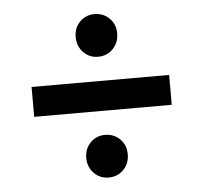

<svg xmlns="http://www.w3.org/2000/svg" viewBox="-44 -670 679 641"><g transform="rotate(-5 295.0 -350.0)"><path d="M64.9 -299.8V-399.9H525.9V-299.8ZM226.1 -147.9Q226.1 -178.7 246.1 -199Q266.1 -219.2 294.9 -219.2Q324.7 -219.2 345 -199.2Q365.2 -179.2 365.2 -147.9Q365.2 -117.2 345.2 -96.7Q325.2 -76.2 294.9 -76.2Q266.1 -76.2 246.1 -96.7Q226.1 -117.2 226.1 -147.9ZM226.1 -553.2Q226.1 -584 246.1 -604Q266.1 -624 294.9 -624Q324.7 -624 345 -604Q365.2 -584 365.2 -553.2Q365.2 -522.5 345.2 -501.7Q325.2 -481 294.9 -481Q266.1 -481 246.1 -501.5Q226.1 -522 226.1 -553.2Z"/></g></svg>

Font: Montserrat SemiBold
Style: Regular
Weight: 600
Designer: Julieta Ulanovsky
Foundry: Julieta Ulanovsky
Version: Version 7.200